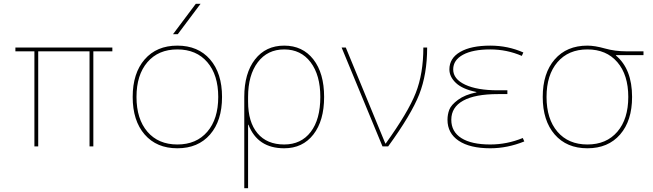

<svg xmlns="http://www.w3.org/2000/svg" viewBox="-20 -770 3436 1010"><path d="M471 -500V0H451V-500H181V0H161V-500H61V-520H571V-500Z M915 -590H890L1010 -750H1035ZM741 -62.5Q678 -135 678 -260Q678 -385 741 -457.5Q804 -530 913 -530Q1022 -530 1085 -457.5Q1148 -385 1148 -260Q1148 -135 1085 -62.5Q1022 10 913 10Q804 10 741 -62.5ZM755.5 -77Q813 -10 913 -10Q1013 -10 1070.5 -77Q1128 -144 1128 -260Q1128 -376 1070.5 -443Q1013 -510 913 -510Q813 -510 755.5 -443Q698 -376 698 -260Q698 -144 755.5 -77Z M1285 -260V-235Q1285 -128 1334.5 -69Q1384 -10 1475 -10Q1564 -10 1614.5 -76Q1665 -142 1665 -260Q1665 -375 1614 -442.5Q1563 -510 1475 -510Q1387 -510 1336 -442.5Q1285 -375 1285 -260ZM1475 10Q1335 10 1287 -114H1285V220H1265V-260Q1265 -385 1321.5 -457.5Q1378 -530 1475 -530Q1572 -530 1628.5 -457.5Q1685 -385 1685 -260Q1685 -135 1628.5 -62.5Q1572 10 1475 10Z M1799 -520 2007 -15H2009Q2127 -179 2167 -281Q2207 -383 2207 -520H2227Q2227 -380 2185.5 -274Q2144 -168 2022 0H1992L1777 -520Z M2486 -284V-286Q2413 -301 2378.5 -333.5Q2344 -366 2344 -405Q2344 -464 2401 -497Q2458 -530 2559 -530Q2652 -530 2733 -494L2725 -476Q2646 -510 2559 -510Q2467 -510 2415.5 -482Q2364 -454 2364 -405Q2364 -354 2427 -324.5Q2490 -295 2599 -295H2649V-275H2599Q2479 -275 2416.5 -240.5Q2354 -206 2354 -140Q2354 -77 2407 -43.5Q2460 -10 2559 -10Q2647 -10 2730 -44L2738 -26Q2649 10 2559 10Q2452 10 2393 -29.5Q2334 -69 2334 -140Q2334 -168 2343.5 -193Q2353 -218 2389.5 -245Q2426 -272 2486 -284Z M3220 -480V-478Q3305 -407 3305 -260Q3305 -135 3242 -62.5Q3179 10 3070 10Q2961 10 2898 -62.5Q2835 -135 2835 -260Q2835 -385 2898 -457.5Q2961 -530 3070 -530Q3109 -530 3162 -515Q3215 -500 3275 -500H3365V-480ZM2912.5 -77Q2970 -10 3070 -10Q3170 -10 3227.5 -77Q3285 -144 3285 -260Q3285 -376 3227.5 -443Q3170 -510 3070 -510Q2970 -510 2912.5 -443Q2855 -376 2855 -260Q2855 -144 2912.5 -77Z"/></svg>

Font: M PLUS 1p Thin
Style: Regular
Weight: 250
Version: Version 1.062